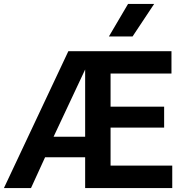

<svg xmlns="http://www.w3.org/2000/svg" viewBox="-48 -962 964 982"><path d="M-28 0 301.5 -700H829V-586H517.5V-416.5H791.5V-309.5H517.5V-115H833V0H387.5V-157.5H182.5L110.5 0ZM226 -262.5H387.5V-606.5ZM509 -775.5 607 -942H740.5L630 -775.5Z"/></svg>

Font: Geologica Medium
Style: Regular
Weight: 500
Designer: Sindre Bremnes, Frode Helland
Foundry: Monokrom Skriftforlag AS
Version: Version 1.010;gftools[0.9.28]